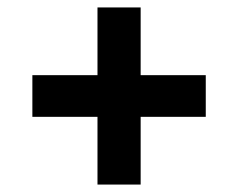

<svg xmlns="http://www.w3.org/2000/svg" viewBox="-20 -588 640 516"><path d="M242 -92V-274H67V-386H242V-568H358V-386H533V-274H358V-92Z"/></svg>

Font: Source Code Pro Black
Style: Italic
Weight: 900
Italic angle: -11°
Monospace: yes
Designer: Paul D. Hunt, Teo Tuominen
Foundry: Adobe Systems Incorporated
Version: Version 1.050;PS 1.000;hotconv 16.6.51;makeotf.lib2.5.65220